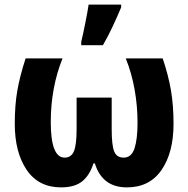

<svg xmlns="http://www.w3.org/2000/svg" viewBox="-20 -802 816 832"><path d="M685 -549H525Q551 -484 563.5 -413Q576 -342 576 -270Q576 -200 563 -159.5Q550 -119 516 -119Q485 -119 474.5 -146.5Q464 -174 464 -243V-379H312V-243Q312 -175 300.5 -147Q289 -119 260 -119Q200 -119 200 -273Q200 -422 251 -549H91Q66 -472 55 -409Q44 -346 44 -266Q44 -142 95.5 -66Q147 10 245 10Q304 10 336.5 -16.5Q369 -43 385 -94H391Q423 10 530 10Q628 10 680 -65.5Q732 -141 732 -266Q732 -344 721 -409.5Q710 -475 685 -549ZM332 -606H426Q450 -648 469.5 -690Q489 -732 505 -770V-782H364Q360 -754 349.5 -701.5Q339 -649 332 -621Z"/></svg>

Font: Noto Sans Display SemiCondensed Extra
Style: Regular
Weight: 800
Width: 4
Designer: Monotype Design Team
Foundry: Monotype Imaging Inc.
Version: Version 1.900